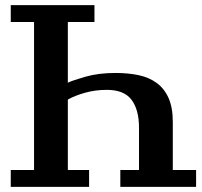

<svg xmlns="http://www.w3.org/2000/svg" viewBox="-20 -725 788 750"><path d="M113 -639H22V-705H349V-639H245V-402Q261 -410 312.5 -425Q364 -440 431 -440Q480 -440 521 -431.5Q562 -423 592 -401Q622 -379 638.5 -342Q655 -305 655 -249V-61H746V5H450V-61H523V-226Q523 -296 494 -335Q465 -374 397 -374Q352 -374 311.5 -362.5Q271 -351 245 -336V-61H328V5H22V-61H113Z"/></svg>

Font: PT Serif Caption
Style: Semibold
Weight: 600
Designer: A.Korolkova, O.Umpeleva, V.Yefimov
Foundry: ParaType Ltd
Version: Version 1.00;May 2, 2020;FontCreator 12.0.0.2544 64-bit